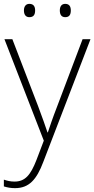

<svg xmlns="http://www.w3.org/2000/svg" viewBox="-23 -733 489 995"><path d="M101 -679C101 -658 110 -644 129 -644C152 -644 159 -658 159 -679C159 -698 152 -713 129 -713C110 -713 101 -698 101 -679ZM287 -679C287 -658 295 -644 315 -644C337 -644 344 -658 344 -679C344 -698 337 -713 315 -713C295 -713 287 -698 287 -679ZM0 -530 204 -4 166 96C135 176 106 208 52 208C31 208 15 204 -3 198V233C16 239 34 242 55 242C128 242 167 197 201 107L446 -530H405L273 -181C250 -122 235 -77 225 -47H223C213 -78 197 -122 174 -184L41 -530Z"/></svg>

Font: Noto Sans Thai Looped ExtraLight
Style: Regular
Weight: 200
Designer: Sasikarn Vongin, Ben Mitchell
Foundry: The Fontpad Ltd
Version: Version 1.001